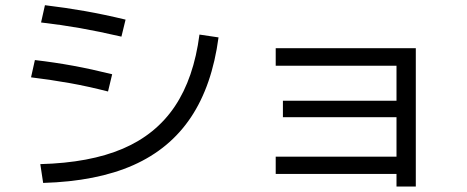

<svg xmlns="http://www.w3.org/2000/svg" viewBox="-20 -717 1769 728"><path d="M736.3 -585.9 808.6 -575.2Q784.2 -392.6 704.1 -272.5Q624 -152.3 485.4 -90.8Q346.7 -29.3 143.6 -23.4L132.8 -94.7Q320.3 -99.6 445.8 -153.3Q571.3 -207 643.1 -314Q714.8 -420.9 736.3 -585.9ZM97.7 -423.8 112.3 -489.3Q187.5 -480.5 256.8 -467.8Q326.2 -455.1 405.3 -435.5L389.6 -370.1Q313.5 -389.6 244.6 -401.9Q175.8 -414.1 97.7 -423.8ZM135.7 -631.8 150.4 -697.3Q231.4 -687.5 303.2 -674.8Q375 -662.1 456.1 -642.6L440.4 -578.1Q355.5 -597.7 283.7 -610.4Q211.9 -623 135.7 -631.8Z M1483.4 -57.6H1025.4V-123H1483.4V-272.5H1052.7V-335H1483.4V-467.8H1025.4V-534.2H1556.6V-9.8H1483.4Z"/></svg>

Font: Pretendard GOV Variable
Style: Regular
Weight: 400
Designer: Base glyphs from Inter by Rasmus Andersson; Hangul glyphs from Noto Sans CJK(Source Han Sans) by Jang Soo-young and Kang
Foundry: Kil Hyung-jin
Version: Version 1.307;Glyphs 3.2 (3192)